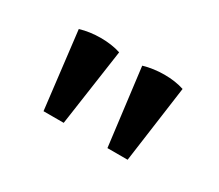

<svg xmlns="http://www.w3.org/2000/svg" viewBox="-49 -822 394 346"><g transform="rotate(30 148.0 -649.0)"><path d="M172 -726C199 -734 232 -734 256 -726L234 -566H192ZM40 -726C66 -734 100 -734 124 -726L101 -566H59Z"/></g></svg>

Font: Arima Koshi Medium
Style: Regular
Weight: 500
Designer: Joana Correia and Natanael Gama
Foundry: NDISCOVER
Version: Version 1.019;PS 001.019;hotconv 1.0.88;makeotf.lib2.5.64775